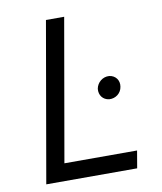

<svg xmlns="http://www.w3.org/2000/svg" viewBox="-80 -765 701 830"><g transform="rotate(-10 270.5 -350.0)"><path d="M388 -315C416 -313 441 -332 445 -360C450 -388 432 -411 405 -414C377 -416 352 -396 347 -368C344 -340 361 -318 388 -315ZM56 0H455L468 -76H149L258 -700H178Z"/></g></svg>

Font: Fixel Display 20240404
Style: Italic
Weight: 400
Italic angle: -10°
Designer: AlfaBravo + MacPaw
Foundry: Kyrylo Tkachov, Marchela Mozhyna, Serhii Makarenko, Maria Weinstein, Zakhar Kryvoshyya
Version: Version 1.211;Glyphs 3.2 (3225)